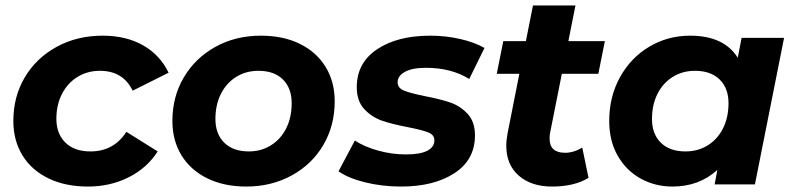

<svg xmlns="http://www.w3.org/2000/svg" viewBox="-20 -677 2917 705"><path d="M29 -233Q29 -322 71 -393Q113 -464 188 -505Q263 -546 357 -546Q443 -546 505.5 -510.5Q568 -475 599 -410L467 -344Q432 -417 347 -417Q301 -417 264.5 -394.5Q228 -372 207.5 -332Q187 -292 187 -241Q187 -186 220 -153.5Q253 -121 312 -121Q398 -121 444 -193L559 -121Q520 -60 452.5 -26Q385 8 303 8Q220 8 158 -22Q96 -52 62.5 -106.5Q29 -161 29 -233Z M613 -233Q613 -322 655 -393Q697 -464 771 -505Q845 -546 938 -546Q1020 -546 1081 -516Q1142 -486 1175.5 -431.5Q1209 -377 1209 -305Q1209 -216 1167.5 -145Q1126 -74 1051.5 -33Q977 8 884 8Q803 8 741.5 -22Q680 -52 646.5 -106.5Q613 -161 613 -233ZM1051 -298Q1051 -353 1019 -385Q987 -417 929 -417Q883 -417 847 -394.5Q811 -372 791 -332Q771 -292 771 -240Q771 -185 803.5 -153Q836 -121 894 -121Q939 -121 975 -143.5Q1011 -166 1031 -206Q1051 -246 1051 -298Z M1223 -48 1283 -161Q1318 -138 1368.5 -124Q1419 -110 1470 -110Q1523 -110 1549 -123.5Q1575 -137 1575 -162Q1575 -182 1552 -191Q1529 -200 1478 -210Q1420 -221 1382.5 -234Q1345 -247 1317.5 -276.5Q1290 -306 1290 -357Q1290 -446 1364.5 -496Q1439 -546 1560 -546Q1616 -546 1669 -534Q1722 -522 1759 -501L1703 -387Q1637 -428 1544 -428Q1493 -428 1466.5 -413Q1440 -398 1440 -375Q1440 -354 1463 -344.5Q1486 -335 1540 -324Q1597 -313 1633.5 -300.5Q1670 -288 1697 -259Q1724 -230 1724 -180Q1724 -90 1648.5 -41Q1573 8 1453 8Q1383 8 1320.5 -7.5Q1258 -23 1223 -48Z M2000 -190Q1998 -182 1998 -168Q1998 -116 2055 -116Q2086 -116 2118 -135L2141 -24Q2089 8 2007 8Q1931 8 1885 -32Q1839 -72 1839 -142Q1839 -162 1844 -189L1887 -406H1804L1828 -526H1911L1937 -657H2093L2067 -526H2201L2177 -406H2043Z M2859 -538 2752 0H2604L2614 -53Q2547 8 2449 8Q2386 8 2333 -21Q2280 -50 2248.5 -104.5Q2217 -159 2217 -233Q2217 -322 2256.5 -393.5Q2296 -465 2364 -505.5Q2432 -546 2514 -546Q2638 -546 2689 -465L2703 -538ZM2655 -298Q2655 -353 2622.5 -385Q2590 -417 2532 -417Q2486 -417 2450 -394.5Q2414 -372 2394 -332Q2374 -292 2374 -240Q2374 -185 2406.5 -153Q2439 -121 2497 -121Q2543 -121 2579 -143.5Q2615 -166 2635 -206Q2655 -246 2655 -298Z"/></svg>

Font: Idrija
Style: Bold Italic
Weight: 700
Italic angle: -11.3°
Designer: Julieta Ulanovsky
Foundry: Julieta Ulanovsky
Version: Version 7.200